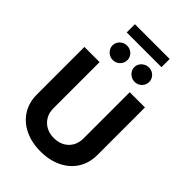

<svg xmlns="http://www.w3.org/2000/svg" viewBox="-303 -1181 1311 1311"><g transform="rotate(45 352.0 -526.0)"><path d="M644.4 -707V-247.5Q644.4 -171.4 608 -113.2Q571.6 -54.9 505.2 -22.5Q438.9 9.9 351.9 9.9Q264.9 9.9 198.8 -22.5Q132.7 -54.9 96.3 -113.2Q59.9 -171.4 59.9 -247.5V-707H206.4V-259.9Q206.4 -219.6 224.6 -187.6Q242.9 -155.6 276 -137.3Q309 -119.1 351.9 -119.1Q395.7 -119.1 428.7 -137.3Q461.8 -155.6 479.6 -187.6Q497.3 -219.6 497.3 -259.9V-707ZM187.9 -850Q187.9 -869 197.7 -885Q207.4 -901 224 -910.3Q240.6 -919.5 259.6 -919.5Q279.6 -919.5 295.8 -910.5Q312.1 -901.4 321.7 -885.4Q331.2 -869.4 331.2 -850Q331.2 -831.5 321.7 -815.5Q312.1 -799.5 295.8 -790Q279.6 -780.5 259.6 -780.5Q241 -780.5 224.2 -790Q207.4 -799.5 197.7 -815.7Q187.9 -831.9 187.9 -850ZM398.2 -850Q398.2 -869 408.2 -885Q418.3 -901 435 -910.3Q451.8 -919.5 470.9 -919.5Q490.4 -919.5 506.7 -910.3Q523 -901 532.5 -885Q542 -869 542 -850Q542 -831.5 532.5 -815.5Q523 -799.5 506.7 -790Q490.4 -780.5 470.9 -780.5Q451.8 -780.5 435 -790Q418.3 -799.5 408.2 -815.7Q398.2 -831.9 398.2 -850ZM529.7 -981.3H193.9V-1060.5H529.7Z"/></g></svg>

Font: Pretendard JP Variable
Style: Regular
Weight: 400
Designer: Base glyphs from Inter by Rasmus Andersson; Hangul glyphs from Noto Sans CJK(Source Han Sans) by Jang Soo-young and Kang
Foundry: Kil Hyung-jin
Version: Version 1.307;Glyphs 3.2 (3192)